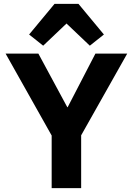

<svg xmlns="http://www.w3.org/2000/svg" viewBox="-20 -976 689 996"><path d="M204 -739 131 -797 263 -956H387L519 -797L446 -739L325 -854ZM248 0V-273L9 -698H179L329 -420H331L475 -698H640L401 -274V0Z"/></svg>

Font: Anuphan
Style: Bold
Weight: 700
Designer: Mike Abbink, Paul van der Laan, Pieter van Rosmalen, Mint Tantisuwanna
Foundry: Bold Monday; Cadson Demak
Version: Version 3.002;hotconv 1.0.109;makeotfexe 2.5.65596